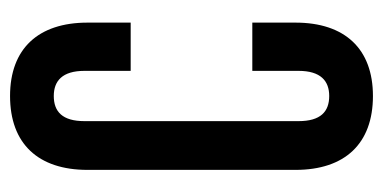

<svg xmlns="http://www.w3.org/2000/svg" viewBox="-210 -542 762 382"><g transform="rotate(-90 171.0 -351.0)"><path d="M317 -472V-558C317 -656 265 -712 171 -712C76 -712 24 -656 24 -558V-144C24 -46 76 10 171 10C265 10 317 -46 317 -144V-230H221V-138C221 -94 201 -77 171 -77C140 -77 121 -94 121 -138V-564C121 -608 140 -625 171 -625C201 -625 221 -608 221 -564V-472Z"/></g></svg>

Font: Modon Arabic
Style: Bold
Weight: 700
Designer: Ahmedzaza
Foundry: Ahmedzaza
Version: Version 2.010